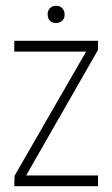

<svg xmlns="http://www.w3.org/2000/svg" viewBox="-20 -643 388 663"><path d="M144.5 -592.8Q144.5 -615.2 165 -622.1Q168.9 -623 173.8 -623Q195.3 -623 202.1 -601.6Q203.1 -597.7 203.1 -592.8Q203.1 -570.3 181.6 -564.5Q177.7 -563.5 173.8 -563.5Q151.4 -563.5 145.5 -585Q144.5 -588.9 144.5 -592.8ZM29.3 0 30.3 -36.1 277.3 -464.8H29.3V-502H318.4V-470.7L70.3 -37.1H318.4V0Z"/></svg>

Font: Post No Bills Colombo
Style: Light
Weight: 400
Designer: Kosala Senevirathne, Siva Puranthara, Lasantha Premarathna, Tharique Azeez
Foundry: Mooniak
Version: Version 1.220 ; ttfautohint (v1.5)